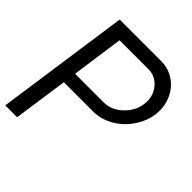

<svg xmlns="http://www.w3.org/2000/svg" viewBox="-205 -883 1017 1017"><g transform="rotate(45 303.0 -375.0)"><path d="M416 -750Q473.1 -750 517.6 -718.8Q562 -687.5 582.5 -636.2Q603 -585 595.2 -526.9Q588.9 -483.4 566.4 -442.9Q543.9 -402.3 511.7 -372.3Q479.5 -342.3 438 -324.2Q396.5 -306.2 354 -306.2H131.8L87.9 0H-1L106 -750ZM356.9 -379.9Q413.1 -379.9 459.5 -423.3Q505.9 -466.8 514.2 -525.9Q522.5 -584 488.3 -627.9Q454.1 -671.9 397.9 -671.9H183.1L142.1 -379.9Z"/></g></svg>

Font: Oakes Grotesk
Style: Italic
Weight: 400
Italic angle: -8°
Designer: Samuel Oakes
Foundry: Samuel Oakes
Version: Version 1.000;PS 001.000;hotconv 1.0.88;makeotf.lib2.5.64775